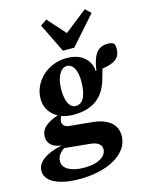

<svg xmlns="http://www.w3.org/2000/svg" viewBox="-188 -869 938 1194"><g transform="rotate(-15 280.5 -272.0)"><path d="M173 234Q106 234 57 220.5Q8 207 -18 182.5Q-44 158 -44 124Q-44 94 -23 70Q-2 46 37.5 28.5Q77 11 131 1L146 12Q116 30 99.5 50Q83 70 83 97Q83 132 120 152.5Q157 173 219 173Q264 173 296 163Q328 153 346 134.5Q364 116 364 92Q364 77 355.5 65.5Q347 54 329 47Q311 40 282 38L141 24Q134 24 128 23Q122 22 115 21L118 3Q74 -2 52.5 -23Q31 -44 31 -75Q31 -115 61.5 -141.5Q92 -168 147 -185L150 -209L183 -196Q164 -177 158.5 -164.5Q153 -152 153 -139Q153 -125 164 -114Q175 -103 204 -101L338 -88Q392 -83 427 -65.5Q462 -48 478.5 -21.5Q495 5 495 40Q495 85 470 121Q445 157 400.5 182.5Q356 208 298 221Q240 234 173 234ZM241 -162Q187 -162 148 -181.5Q109 -201 88 -234.5Q67 -268 67 -310Q67 -351 84 -388Q101 -425 130.5 -453Q160 -481 200.5 -497.5Q241 -514 288 -514Q338 -514 372 -497Q406 -480 424 -451.5Q442 -423 443 -389L448 -390Q455 -442 469 -474Q483 -506 505 -520Q527 -534 557 -534Q571 -534 581 -531.5Q591 -529 597 -524Q601 -519 603 -509.5Q605 -500 605 -489Q605 -445 574.5 -422Q544 -399 474 -391L498 -434Q493 -415 489 -399.5Q485 -384 480.5 -368Q476 -352 471 -334Q461 -297 444 -266Q427 -235 400.5 -212Q374 -189 334.5 -175.5Q295 -162 241 -162ZM270 -211Q283 -211 295.5 -218Q308 -225 318 -241Q328 -257 334 -285Q340 -313 340 -354Q340 -406 323 -436Q306 -466 278 -466Q261 -466 248 -456Q235 -446 225.5 -427.5Q216 -409 211 -384Q206 -359 206 -327Q206 -297 212.5 -270.5Q219 -244 233 -227.5Q247 -211 270 -211ZM229 -778 361 -630H288L477 -778L512 -745L352 -564H279L188 -750Z"/></g></svg>

Font: Source Serif 4
Style: Bold Italic
Weight: 700
Italic angle: -12°
Designer: Frank Grießhammer
Foundry: Adobe Systems Incorporated
Version: Version 4.004;hotconv 1.0.116;makeotfexe 2.5.65601